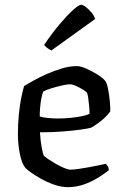

<svg xmlns="http://www.w3.org/2000/svg" viewBox="-20 -773 509 793"><path d="M260.5 0Q233.5 0 204.5 -10Q175.5 -20.1 149.6 -34.5Q123.8 -49 105.9 -62Q88 -75 83.2 -81.8Q70 -98.5 62 -137.3Q54 -176.1 54 -219.6Q54 -260.8 57.7 -298.4Q61.3 -336 67.3 -366.8Q73.3 -397.5 79.5 -417.2Q93.5 -426.2 118.3 -440.1Q143 -454 173.6 -467.5Q204.1 -480.9 236.2 -490.5Q268.3 -500 297 -500Q313 -500 337.5 -489.1Q362 -478.2 384.5 -463.8Q406.9 -449.5 414.9 -438.5Q421.1 -430.5 425.7 -408.3Q430.4 -386 433.1 -360Q435.9 -333.9 435.5 -313Q425.1 -298.2 410.4 -284.7Q395.6 -271.3 380.9 -261.2Q366.3 -251 356.2 -245.5Q346.2 -242.5 315.2 -238Q284.1 -233.5 240 -230Q195.9 -226.5 145.1 -226.5Q146.9 -193.6 152 -164.8Q157.1 -136 161.8 -129Q165.9 -124.9 179.6 -115.6Q193.3 -106.4 210.3 -96.5Q227.4 -86.6 244.2 -79.5Q261.1 -72.3 271.8 -72.3Q284 -72.3 304.4 -75.3Q324.9 -78.3 347.5 -82.4Q370 -86.5 388.9 -90.5Q407.7 -94.5 416.7 -96.5Q420.7 -93 425 -86.3Q429.2 -79.5 429.5 -70.1Q409.5 -54.1 382.8 -37.7Q356 -21.2 324.7 -10.6Q293.5 0 260.5 0ZM218.1 -283.6Q242.7 -283.6 268.9 -286Q295 -288.4 316.9 -292.8Q338.8 -297.2 349.7 -303Q350.2 -315.1 348.4 -333.1Q346.6 -351.1 344.5 -367.2Q342.4 -383.2 339.7 -388.8Q338 -393 324.5 -401.7Q310.9 -410.5 295 -417.7Q279 -424.9 267.8 -424.9Q258.1 -424.9 235.5 -419.8Q212.8 -414.8 190.5 -407.8Q168.2 -400.9 158.2 -394.6Q153.8 -382.7 150.5 -364.9Q147.3 -347 145.7 -327.7Q144.1 -308.5 144.1 -292Q155 -288 176.5 -285.8Q198 -283.6 218.1 -283.6ZM192.6 -564.8Q183 -568.5 174.7 -575.2Q166.4 -581.9 162.1 -587.4Q195.3 -636.5 226.8 -673.6Q258.2 -710.7 282 -732Q305.8 -753.3 314.6 -753.3Q322.4 -753.3 334.5 -744.1Q346.5 -734.9 357.7 -721.4Q369 -708 372.7 -694.4Z"/></svg>

Font: Texturina Medium
Style: Regular
Weight: 500
Designer: Guillermo Torres Carreño
Foundry: Omnibus-Type
Version: Version 1.003